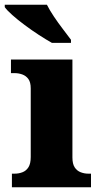

<svg xmlns="http://www.w3.org/2000/svg" viewBox="-36 -786 421 806"><path d="M14 0V-57H26Q43 -57 58.5 -63Q74 -69 83.5 -84Q93 -99 93 -127V-415Q93 -441 83 -454.5Q73 -468 57.5 -473.5Q42 -479 26 -479H10V-536H268V-125Q268 -98 277.5 -83.5Q287 -69 302.5 -63Q318 -57 334 -57H346V0ZM182 -606Q157 -620 127 -639.5Q97 -659 67.5 -681Q38 -703 15.5 -723Q-7 -743 -16 -756V-766H161Q172 -744 190 -717Q208 -690 228 -664Q248 -638 262 -619V-606Z"/></svg>

Font: Noto Serif Thai ExtraBold
Style: Regular
Weight: 800
Version: Version 2.001